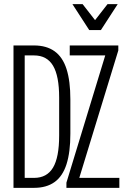

<svg xmlns="http://www.w3.org/2000/svg" viewBox="-20 -905 640 925"><path d="M45 0V-686H144Q204 -686 243 -658Q282 -630 300.5 -572.5Q319 -515 319 -426V-261Q319 -172 300.5 -114Q282 -56 243 -28Q204 0 144 0ZM99 -48H144Q206 -48 235.5 -97.5Q265 -147 265 -252V-435Q265 -539 235.5 -588.5Q206 -638 144 -638H99ZM300 0V-25L487 -638H316V-686H550V-662L362 -48H555V0ZM410 -760 329 -885H378L438 -808L498 -885H547L466 -760Z"/></svg>

Font: Chivo Mono Thin
Style: Regular
Weight: 250
Designer: Hector Gatti
Foundry: Omnibus-Type
Version: Version 1.008